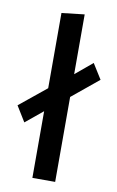

<svg xmlns="http://www.w3.org/2000/svg" viewBox="-82 -752 485 797"><g transform="rotate(10 160.5 -353.0)"><path d="M281 -514 209 -454V-706L113 -695V-378L0 -286L40 -221L113 -281V0H209V-358L321 -450Z"/></g></svg>

Font: Catamaran Medium
Style: Regular
Weight: 500
Designer: Pria Ravichandran
Version: Version 2.000